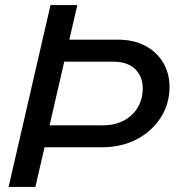

<svg xmlns="http://www.w3.org/2000/svg" viewBox="-20 -740 700 760"><path d="M131 -157 150 -244H388Q435 -244 470.5 -263Q506 -282 525.5 -315Q545 -348 545 -391Q545 -436 515.5 -466Q486 -496 425 -496H208L228 -583H446Q508 -583 553.5 -559.5Q599 -536 625 -493.5Q651 -451 651 -396Q651 -328 615.5 -273.5Q580 -219 520 -188Q460 -157 382 -157ZM14 0 180 -720H286L120 0Z"/></svg>

Font: Instrument Sans Medium
Style: Italic
Weight: 500
Italic angle: -13°
Designer: Rodrigo Fuenzalida
Foundry: fragTYPE
Version: Version 1.000;gftools[0.9.28]